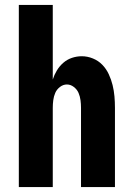

<svg xmlns="http://www.w3.org/2000/svg" viewBox="-20 -755 540 775"><path d="M56 0V-735H193V-434Q199 -453 209.5 -470.5Q220 -488 235.5 -501.5Q251 -515 270.5 -521.5Q290 -528 310 -528Q333 -528 355 -519Q377 -510 393 -493.5Q409 -477 419 -455.5Q429 -434 434.5 -411.5Q440 -389 442 -366Q444 -343 444 -320V0H307V-320Q307 -335 305 -350.5Q303 -366 297 -380Q291 -394 278 -404Q265 -414 250 -414Q235 -414 222 -404Q209 -394 203 -380Q197 -366 195 -350.5Q193 -335 193 -320V0Z"/></svg>

Font: Iosevka Heavy
Style: Regular
Weight: 900
Monospace: yes
Designer: Belleve Invis
Foundry: Belleve Invis
Version: Version 32.5.0; ttfautohint (v1.8.4)